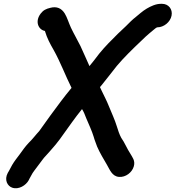

<svg xmlns="http://www.w3.org/2000/svg" viewBox="-20 -743 919 1005"><path d="M828.3 -723H822.3C809.7 -723 796.5 -720.3 782.7 -715C758.4 -705.4 736.8 -692.5 715.8 -675L691.8 -655C672.7 -640.3 657.4 -624.4 639 -606C627.7 -596 613.9 -583 597.7 -567C565 -534.7 528.5 -498.3 499.2 -462C481.7 -439.8 466.3 -417.8 448.3 -397C433 -429.6 416.4 -470.4 401.2 -502C387.1 -530.6 364.6 -569.6 351.4 -598C340 -622.3 331.6 -651.8 319.2 -672C301.5 -700.7 276.2 -710.7 243.1 -702C221.4 -696.8 206.5 -689.9 192.6 -671.5C162 -631.1 180 -587.8 215 -581C226.4 -543.1 241.2 -515.3 261 -481C295.8 -418.9 322.5 -347 354.5 -283C315.4 -236.2 281.4 -189.4 244.9 -140L209 -90C197.1 -74 189.2 -63 185.4 -57C168.2 -38.9 148.5 -12.2 130 5C110.4 26.1 101.9 38.9 83 65L62.6 92C48.3 111.2 38 129.2 26.7 152L20.7 162C0.9 199.2 19.3 231.2 44.2 239.5C78.6 251 115.8 226.7 129.9 201L134.9 191C141.9 178.5 144.7 173.8 150.5 163L158.9 151C167.5 139.5 193.9 104.4 202.4 93C212.9 78.1 224.9 68.2 237.4 53C250.8 36.6 270.8 16 282 0C286.3 -4.7 294.5 -15.7 306.6 -33C339.9 -79.3 373.5 -127.8 409.3 -172C418.1 -158.1 424.9 -142 431 -125C444.1 -93.6 460.8 -58.9 470.4 -27C474.4 -11.3 482.9 8.4 488.2 24C502.3 57.1 522.6 89.8 540 120C554.4 144 566 180.1 603 183C637.6 185.8 671.5 159.9 680.5 127.5C688.9 97.5 672.9 80.7 662.6 62C645.1 36 632.8 3.7 614.4 -22C605.1 -38.8 597 -63.2 591.4 -82C580.9 -116.9 563.5 -153 549.5 -188C538.2 -217 525.2 -240.1 511.7 -269L503.3 -287C506.9 -291.7 510 -295.3 512.5 -298C538.8 -329.9 564.9 -364.8 591.5 -398C627.4 -441 676.6 -488.7 716 -526L743.2 -552C749.7 -558 755.8 -563.3 761.4 -568L784.2 -587C789 -591 799.2 -600 803.8 -600C837.6 -600 871.3 -627.4 878 -661C884.7 -694.6 862.2 -723 828.3 -723Z"/></svg>

Font: Smoothie
Style: It
Weight: 400
Foundry: Cannot Into Space Fonts
Version: Version 0.8